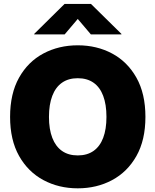

<svg xmlns="http://www.w3.org/2000/svg" viewBox="-20 -974 812 1003"><path d="M386.2 9.8Q287.1 9.8 206.8 -33.2Q126.5 -76.2 79.6 -159.4Q32.7 -242.7 32.7 -363.3Q32.7 -484.9 79.6 -568.4Q126.5 -651.9 206.8 -694.6Q287.1 -737.3 386.2 -737.3Q485.4 -737.3 565.4 -694.6Q645.5 -651.9 692.6 -568.4Q739.7 -484.9 739.7 -363.3Q739.7 -242.2 692.6 -158.9Q645.5 -75.7 565.4 -33Q485.4 9.8 386.2 9.8ZM386.2 -162.1Q435.1 -162.1 468.5 -185.5Q502 -209 519 -253.9Q536.1 -298.8 536.1 -363.3Q536.1 -428.2 519 -473.4Q502 -518.6 468.5 -542Q435.1 -565.4 386.2 -565.4Q337.4 -565.4 304 -542Q270.5 -518.6 253.2 -473.4Q235.8 -428.2 235.8 -363.3Q235.8 -298.8 253.2 -253.9Q270.5 -209 304 -185.5Q337.4 -162.1 386.2 -162.1ZM317.9 -794.4H158.7V-796.9L317.4 -953.6H455.1L614.3 -796.9V-794.4H454.6L386.2 -875Z"/></svg>

Font: Inter 16pt Black
Style: Regular
Weight: 900
Version: Version 4.001;git-66647c0bb